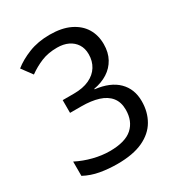

<svg xmlns="http://www.w3.org/2000/svg" viewBox="-174 -840 899 966"><g transform="rotate(-30 275.5 -357.0)"><path d="M229 10Q176 10 128.5 1.5Q81 -7 40 -29V-112Q83 -90 132 -77.5Q181 -65 227 -65Q317 -65 358.5 -102.5Q400 -140 400 -206Q400 -250 377.5 -278Q355 -306 313.5 -319Q272 -332 214 -332H149V-406H214Q267 -406 303.5 -423Q340 -440 359 -470.5Q378 -501 378 -541Q378 -575 362.5 -599Q347 -623 320 -636Q293 -649 256 -649Q204 -649 164 -632.5Q124 -616 88 -590L43 -651Q80 -681 134 -702.5Q188 -724 256 -724Q326 -724 373.5 -701Q421 -678 445 -638.5Q469 -599 469 -547Q469 -499 449.5 -463.5Q430 -428 395.5 -406Q361 -384 315 -376V-373Q401 -363 446 -318.5Q491 -274 491 -203Q491 -141 463 -92.5Q435 -44 377 -17Q319 10 229 10Z"/></g></svg>

Font: ubangla05
Style: Book
Weight: 400
Designer: Jelle Bosma - Monotype Design Team
Foundry: Monotype Imaging Inc.
Version: Version 2.003